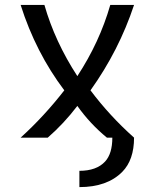

<svg xmlns="http://www.w3.org/2000/svg" viewBox="-20 -557 626 777"><path d="M63.5 0Q158.2 -85.9 240.2 -191.4Q124.5 -344.7 63.5 -537.1H159.7Q202.1 -388.7 293 -249Q382.8 -385.7 426.3 -537.1H522.5Q461.4 -352.5 346.2 -191.4Q423.8 -87.9 522.5 0Q522.5 90.3 474.6 138.7Q413.6 200.2 301.3 200.2V134.3Q370.6 134.3 405.3 96.7Q434.6 64.9 434.6 0H412.6Q344.2 -56.2 293 -128.4Q238.8 -57.1 173.3 0Z"/></svg>

Font: Consola Mono
Style: Book
Weight: 400
Monospace: yes
Designer: Wojciech Kalinowski "wmk69" (wmk69@o2.pl)
Foundry: Wojciech Kalinowski "wmk69" (wmk69@o2.pl)
Version: Version 2.1.0